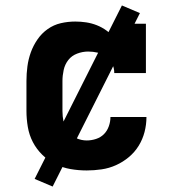

<svg xmlns="http://www.w3.org/2000/svg" viewBox="-20 -617 640 704"><path d="M298 8Q268 8 239 3Q210 -2 183.5 -15Q157 -28 135.5 -49Q114 -70 100.5 -96Q87 -122 82 -151.5Q77 -181 77 -210V-320Q77 -347 80.5 -373.5Q84 -400 93 -425Q102 -450 117.5 -472.5Q133 -495 155 -510.5Q177 -526 203 -532Q229 -538 256 -538Q276 -538 296 -535Q316 -532 335 -524.5Q354 -517 370.5 -505Q387 -493 399 -478V-530H515V-349H399Q399 -367 391.5 -383.5Q384 -400 369.5 -410Q355 -420 338 -424Q321 -428 303 -428Q283 -428 263 -420.5Q243 -413 230.5 -397Q218 -381 213.5 -360.5Q209 -340 209 -320V-210Q209 -190 213 -170.5Q217 -151 229 -135Q241 -119 259.5 -110.5Q278 -102 298 -102Q315 -102 332 -107.5Q349 -113 361 -125Q373 -137 379 -154Q385 -171 385 -188Q385 -188 385 -188Q385 -188 385 -188H517Q517 -188 517 -188Q517 -188 517 -188Q517 -160 510 -133Q503 -106 488.5 -82.5Q474 -59 452.5 -41Q431 -23 405.5 -11.5Q380 0 352.5 4Q325 8 298 8ZM173 67 107 39 427 -597 493 -569Z"/></svg>

Font: Iosevka Curly Slab XBdEx
Style: Regular
Weight: 800
Width: 7
Monospace: yes
Designer: Belleve Invis
Foundry: Belleve Invis
Version: Version 11.0.0; ttfautohint (v1.8.3)